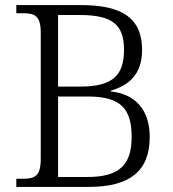

<svg xmlns="http://www.w3.org/2000/svg" viewBox="-20 -734 679 754"><path d="M44 0H329C489 0 568 -62 568 -196C568 -304 510 -365 415 -375V-378C484 -398 538 -440 538 -538C538 -661 462 -714 299 -714H44V-682H70C117 -682 140 -672 140 -605V-111C140 -42 117 -32 70 -32H44ZM296 -394H208V-675H294C420 -675 467 -638 467 -539C467 -442 427 -394 296 -394ZM324 -39H208V-355H326C457 -355 497 -304 497 -196C497 -88 450 -39 324 -39Z"/></svg>

Font: Noto Serif Tamil Light
Style: Italic
Weight: 300
Italic angle: -12°
Designer: Indian Type Foundry, Tom Grace, and the Monotype Design Team
Foundry: Monotype Imaging Inc.
Version: Version 2.003